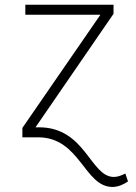

<svg xmlns="http://www.w3.org/2000/svg" viewBox="-20 -565 558 790"><path d="M126.1 -41.2 447.1 -508.2V-545.5H84.2V-504.3H393.1L72.1 -38.7V0H136.7C310 0 326.3 204.2 442.8 204.2C467.3 204.2 489.7 193.2 506.7 181.5L495.7 149.1C477.6 158 463.4 163 448.5 163C351.2 163 332.7 -41.2 140.3 -41.2Z"/></svg>

Font: Karasuma Gothic
Style: Thin
Weight: 200
Designer: Rasmus Andersson / Ryoko Ishizuka
Foundry: rsms
Version: Version 1.00